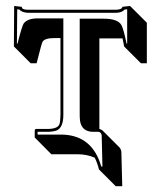

<svg xmlns="http://www.w3.org/2000/svg" viewBox="-20 -462 542 648"><path d="M393.6 -332.5Q390.1 -332.5 386.7 -332.5H315.4V-26.9Q322.3 -24.9 326.7 -21L383.3 35.6Q388.7 42 389.6 50.8L392.6 166.5H370.6L314 109.9Q308.6 87.9 299.8 70.3Q273.4 58.6 241.7 58.6H153.3L97.2 2V-21Q97.2 -26.9 103 -26.9H144Q175.3 -27.8 180.7 -43Q183.6 -52.7 184.1 -74.2V-333.5H163.6Q130.9 -333.5 123.5 -320.8Q120.6 -315.9 106 -257.8Q104.5 -252.4 103.5 -248.5H83.5L26.9 -305.2L27.8 -441.9L53.2 -439Q54.2 -435.5 55.2 -433.6Q61 -429.2 73.2 -429.2H373Q392.1 -430.2 393.1 -439L418.9 -441.9L475.6 -385.3V-248.5H455.6L398.9 -305.2Q397 -314.9 393.6 -332.5ZM249 -76.2V-398.9H330.1Q376.5 -398.9 389.2 -378.4Q397 -364.7 407.2 -314.9H409.2V-430.7L400.4 -429.7Q392.1 -419.4 373 -418.9H73.2Q53.7 -419.9 45.4 -429.7L38.1 -430.7L37.1 -314.9H39.1Q54.2 -374 59.6 -382.3Q72.3 -399.9 106.9 -399.9H193.8V-74.2Q193.8 -29.8 169.4 -21Q158.7 -17.6 144 -17.1H106.9V-7.8H185.1Q283.2 -7.8 316.9 85Q319.8 92.8 321.8 100.1H325.7L323.2 -5.4Q321.3 -16.1 312 -17.1H294.9Q255.4 -17.1 250 -55.2Q249 -64.9 249 -76.2Z"/></svg>

Font: Linux Biolinum Shadow O
Style: Regular
Weight: 400
Designer: Philipp H. Poll
Foundry: Philipp H. Poll
Version: Version 1.0.4